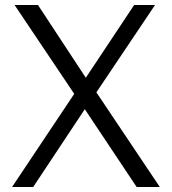

<svg xmlns="http://www.w3.org/2000/svg" viewBox="-20 -743 683 763"><path d="M615 0 363 -376 596 -723H513L321 -434L131 -723H38L275 -370L28 0H112L317 -309L523 0Z"/></svg>

Font: United Sans Light
Style: Regular
Weight: 300
Designer: Pablo Impallari, Rodrigo Fuenzalida (Modified by Dan O. Williams)
Version: Version 1.000;PS 001.000;hotconv 1.0.88;makeotf.lib2.5.64775